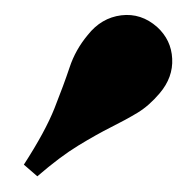

<svg xmlns="http://www.w3.org/2000/svg" viewBox="-20 -704 257 252"><path d="M29 -472.6 11.3 -487.9Q39.5 -531.5 51.6 -562.1Q63.7 -592.7 71.4 -615.7Q79 -638.7 95.2 -658.1Q112.9 -680.6 139.1 -683.9Q165.3 -687.1 186.3 -668.5Q204.8 -651.6 206 -627Q207.3 -602.4 189.5 -581.5Q175.8 -565.3 160.5 -556Q145.2 -546.8 125.8 -537.1Q106.5 -527.4 82.7 -512.9Q58.9 -498.4 29 -472.6Z"/></svg>

Font: Playfair 9pt Black
Style: Regular
Weight: 900
Designer: Claus Eggers Sørensen
Foundry: Claus Eggers Sørensen
Version: Version 2.203